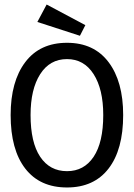

<svg xmlns="http://www.w3.org/2000/svg" viewBox="-20 -817 590 848"><path d="M276 11Q156 11 91.5 -72.5Q27 -156 27 -309Q27 -457 91.5 -542.5Q156 -628 276 -628Q395 -628 459.5 -542.5Q524 -457 524 -309Q524 -156 459.5 -72.5Q395 11 276 11ZM276 -61Q351 -61 393.5 -124.5Q436 -188 436 -309Q436 -423 393.5 -489.5Q351 -556 276 -556Q200 -556 157.5 -489.5Q115 -423 115 -309Q115 -188 157.5 -124.5Q200 -61 276 -61ZM333 -659 145 -720 186 -797 357 -706Z"/></svg>

Font: Inconsolata SemiExpanded Medium
Style: Regular
Weight: 500
Width: 6
Monospace: yes
Designer: Raph Levien, Cyreal, Brenton Simpson
Foundry: Raph Levien, Cyreal, Google
Version: Version 3.001; ttfautohint (v1.8.2.53-6de2)